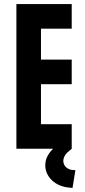

<svg xmlns="http://www.w3.org/2000/svg" viewBox="-20 -726 417 937"><path d="M60 0H239C209 30 201 56 201 81C201 135 247 185 322 190L334 191L348 104H340C310 104 290 84 289 61C289 45 296 27 317 11L330 0V-120H180V-315H330V-435H180V-586H330V-706H60Z"/></svg>

Font: Lineal
Style: Bold
Weight: 700
Designer: Created by Frank Adebiaye with contributions from Anton Moglia & Ariel Martín Pérez
Created by Frank ADEBIAYE with FontF
Foundry: Velvetyne Type Foundry
Version: Version 2.000;Glyphs 3.2 (3227)